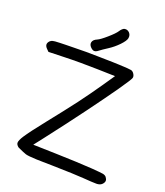

<svg xmlns="http://www.w3.org/2000/svg" viewBox="-161 -1006 961 1121"><g transform="rotate(20 319.0 -446.0)"><path d="M272.9 -728Q260.7 -740.2 260.7 -752.9Q260.7 -756.3 261.7 -759.8Q266.1 -775.9 288.6 -785.2Q306.6 -793 342.8 -824.7Q379.4 -856.4 391.1 -874.5Q396 -882.8 403.3 -889.6Q410.6 -896.5 416 -897.9Q420.4 -898.9 424.3 -898.9Q437.5 -898.9 448.2 -888.2Q458 -877.4 458 -863.3Q458 -858.4 457 -853.5Q453.6 -837.4 426.8 -809.1Q399.4 -780.8 369.1 -761.2Q355 -752.4 340.3 -742.2Q325.7 -732.4 319.8 -727.5Q311.5 -720.7 304.7 -718.3Q304.2 -718.3 303.7 -717.8Q299.3 -716.3 295.4 -716.3Q284.7 -716.3 272.9 -728ZM490.2 2.9Q472.7 1.5 414.1 -1Q355 -2.9 290.5 -4.4Q259.3 -4.9 235.8 -5.4Q212.4 -5.9 195.3 -6.3Q143.6 -8.3 127 -13.2Q110.8 -18.6 75.7 -34.7Q70.3 -37.1 65.4 -43Q60.5 -48.3 58.6 -54.2Q57.6 -56.6 57.6 -60.1Q57.6 -75.2 77.1 -105Q100.6 -141.6 173.3 -232.9Q251 -330.1 307.6 -404.8Q363.8 -480 410.2 -547.9Q426.3 -571.8 459.5 -620.1Q422.9 -621.1 350.1 -623Q305.2 -624.5 244.6 -624.5Q184.1 -624.5 143.6 -623Q111.3 -622.1 45.9 -620.1Q45.9 -620.1 32.7 -633.3Q20.5 -645.5 20 -657.2Q20 -657.2 20 -657.7Q20 -668.9 31.2 -680.2Q37.6 -686 46.4 -688.5Q54.7 -691.4 90.3 -692.4Q105.5 -692.9 127 -693.4Q148.4 -693.8 178.7 -694.3Q210.9 -695.3 250 -695.3Q288.6 -694.8 327.1 -694.3Q375.5 -693.8 418.5 -692.4Q418.9 -692.4 419.4 -692.4Q440.9 -691.9 460.9 -690.9Q521.5 -688.5 535.2 -685.5Q546.9 -682.6 554.7 -669.9Q563 -656.7 560.1 -645.5Q557.1 -633.8 503.4 -556.6Q449.7 -480 372.1 -375Q330.1 -318.4 284.7 -258.3Q239.3 -198.2 193.8 -139.6Q178.7 -120.1 147.9 -80.6Q196.3 -79.1 292.5 -76.7Q352.1 -75.2 418 -72.3Q484.4 -69.3 517.6 -66.9Q574.2 -62.5 587.9 -60.1Q602.1 -57.1 608.9 -48.8Q617.7 -37.6 617.7 -27.8Q617.7 -27.3 617.7 -26.9Q617.7 -26.9 617.7 -26.4Q617.2 -15.6 606 -4.4Q595.7 5.9 576.2 7.3Q573.2 7.3 568.8 7.3Q546.4 7.3 490.2 2.9Z"/></g></svg>

Font: Casuwalt
Style: Regular
Weight: 400
Designer: Walter E Stewart
Version: 0.1